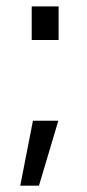

<svg xmlns="http://www.w3.org/2000/svg" viewBox="-20 -487 275 606"><path d="M80.1 -360.8V-466.8H165V-360.8ZM103 99.1H43.9L84 -106H164.1Z"/></svg>

Font: Syncopate
Style: Regular
Weight: 300
Width: 7
Designer: Astigmatic (AOETI)
Foundry: Astigmatic (AOETI)
Version: Version 001.000